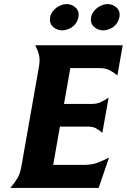

<svg xmlns="http://www.w3.org/2000/svg" viewBox="-20 -922 622 942"><path d="M241 -113H390Q428 -113 455.5 -122.5Q483 -132 515 -149L464 0H31Q53 -26 66 -48.5Q79 -71 85 -106L171 -594Q177 -629 171.5 -651.5Q166 -674 153 -700H582L556 -552Q535 -569 515.5 -578.5Q496 -588 464 -588H325L294 -412H428Q454 -412 472 -420Q490 -428 513 -443L482 -270Q465 -285 450 -293Q435 -301 409 -301H274ZM226 -838Q229 -853 237.5 -864.5Q246 -876 257.5 -884.5Q269 -893 282 -897.5Q295 -902 307 -902Q332 -902 351 -884.5Q370 -867 365 -838Q362 -823 354 -810.5Q346 -798 335 -790Q324 -782 310.5 -777.5Q297 -773 285 -773Q260 -773 240.5 -790Q221 -807 226 -838ZM427 -838Q430 -853 438.5 -864.5Q447 -876 458.5 -884.5Q470 -893 483 -897.5Q496 -902 508 -902Q533 -902 552 -884.5Q571 -867 566 -838Q563 -823 555 -810.5Q547 -798 536 -790Q525 -782 511.5 -777.5Q498 -773 486 -773Q461 -773 441.5 -790Q422 -807 427 -838Z"/></svg>

Font: LT Museum
Style: Bold Italic
Weight: 700
Designer: Daniel Lyons
Foundry: LyonsType
Version: Version 1.011